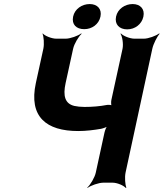

<svg xmlns="http://www.w3.org/2000/svg" viewBox="-20 -902 808 948"><path d="M397 -374C378 -374 361 -376 347 -379C301 -390 290 -428 304 -492L341 -661C346 -685 368 -722 383 -735L381 -737C365 -725 327 -711 304 -711H258C235 -711 201 -725 191 -737L190 -735C196 -722 199 -685 194 -661L157 -492C121 -325 209 -255 366 -255C405 -255 444 -260 479 -266C489 -268 509 -275 516 -281L513 -284C505 -277 499 -260 496 -248L453 -50C448 -26 426 11 411 24L412 26C428 14 467 0 490 0H536C559 0 591 14 601 26L604 24C598 11 595 -26 600 -50L732 -661C737 -685 756 -722 768 -735L766 -737C750 -725 713 -711 690 -711H644C621 -711 587 -725 577 -737L575 -735C584 -722 590 -685 585 -661L530 -409C528 -400 528 -382 532 -377L535 -380C531 -384 517 -385 509 -384C473 -377 435 -374 397 -374ZM396 -758C434 -758 468 -782 476 -820C484 -857 461 -882 423 -882C385 -882 349 -858 341 -820C333 -781 357 -758 396 -758ZM608 -757C646 -757 680 -782 688 -820C696 -857 673 -882 635 -882C597 -882 561 -858 553 -820C545 -782 569 -757 608 -757Z"/></svg>

Font: Asimov
Style: EdgeExtremeIt
Weight: 500
Designer: Google
Version: Version 2.000980: 2014